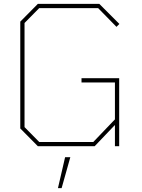

<svg xmlns="http://www.w3.org/2000/svg" viewBox="-20 -757 733 994"><path d="M176 0 85 -92V-645L176 -737H494L598 -633L583 -618L488 -715H183L107 -638V-99L183 -22H463L575 -139V-330H402V-352H597V0H575V-110L470 0ZM280 217 317 57H344L299 217Z"/></svg>

Font: Tomorrow Thin
Style: Regular
Weight: 250
Designer: Tony de Marco, Monica Rizzolli
Foundry: Just in Type
Version: Version 2.002